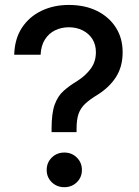

<svg xmlns="http://www.w3.org/2000/svg" viewBox="-20 -758 569 785"><path d="M190.9 -217.8V-231.9Q190.9 -295.4 203.6 -330.3Q216.3 -365.2 239.7 -386.2Q263.2 -407.2 296.4 -427.2Q330.1 -448.7 351.1 -477.3Q372.1 -505.9 372.1 -544.4Q372.1 -575.7 357.7 -598.4Q343.3 -621.1 318.1 -633.8Q293 -646.5 261.2 -646.5Q231.4 -646.5 205.8 -634.3Q180.2 -622.1 164.1 -597.2Q147.9 -572.3 146 -534.2H38.1Q40 -599.6 69.8 -644.8Q99.6 -689.9 149.7 -713.9Q199.7 -737.8 261.2 -737.8Q327.1 -737.8 376.5 -713.4Q425.8 -689 453.6 -645.5Q481.4 -602.1 481.4 -544.4Q481.4 -485.4 454.3 -443.1Q427.2 -400.9 378.9 -370.6Q348.1 -352.1 329.1 -334.5Q310.1 -316.9 301.5 -293.5Q293 -270 293 -230.5V-217.8ZM243.2 7.3Q212.4 7.3 191.7 -12.9Q170.9 -33.2 170.9 -63Q170.9 -93.3 191.7 -113.8Q212.4 -134.3 243.2 -134.3Q273.4 -134.3 294.2 -113.8Q314.9 -93.3 314.9 -63Q314.9 -33.2 294.2 -12.9Q273.4 7.3 243.2 7.3Z"/></svg>

Font: Inter 17pt Medium
Style: Regular
Weight: 500
Version: Version 4.001;git-66647c0bb